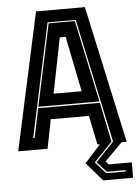

<svg xmlns="http://www.w3.org/2000/svg" viewBox="-59 -745 700 975"><g transform="rotate(-5 291.0 -258.0)"><path d="M427 184.5 345.5 90 426.5 0H413.5L383.5 -148H189L159.5 0H10L162 -700H411L563 0H537L447 90L462 106H579.5V184.5ZM446 149.5H544.5V142.5H449.5L401.5 90L494 -7.5L359 -639.5H215.5L91.5 -60.5H99L130 -209.5H444.5L486 -8L392.5 90ZM131.5 -216.5 220.5 -634H354L443 -216.5ZM214.5 -276H357.5L300.5 -558H270.5Z"/></g></svg>

Font: Tourney Thin ExtraBold
Style: Regular
Weight: 800
Version: Version 1.015